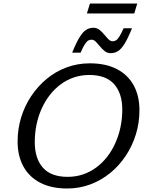

<svg xmlns="http://www.w3.org/2000/svg" viewBox="-20 -1066 833 1096"><path d="M178.5 -255Q178.5 -161.5 224.8 -109Q271 -56.5 366.5 -56.5Q413 -56.5 454 -70.5Q495 -84.5 529.5 -110Q564 -135.5 591.5 -170.8Q619 -206 638.2 -249Q657.5 -292 667.8 -340.2Q678 -388.5 678 -440Q678 -533 631.5 -585.5Q585 -638 490 -638Q443.5 -638 402.5 -624.2Q361.5 -610.5 326.8 -584.8Q292 -559 264.5 -523.8Q237 -488.5 217.8 -445.8Q198.5 -403 188.5 -354.8Q178.5 -306.5 178.5 -255ZM776 -436.5Q776 -365.5 755.8 -299.5Q735.5 -233.5 698.2 -177.2Q661 -121 609.8 -79Q558.5 -37 496 -13.5Q433.5 10 363.5 10Q273 10 209.8 -22.8Q146.5 -55.5 113.5 -116Q80.5 -176.5 80.5 -258.5Q80.5 -329 100.5 -395Q120.5 -461 158 -517.2Q195.5 -573.5 246.5 -615.8Q297.5 -658 360 -681.2Q422.5 -704.5 493 -704.5Q583.5 -704.5 646.8 -671.8Q710 -639 743 -579Q776 -519 776 -436.5ZM733.5 -904.5Q710 -846.5 691 -816Q672 -785.5 653.2 -774Q634.5 -762.5 612 -762.5Q592.5 -762.5 578 -774Q563.5 -785.5 551 -800.8Q538.5 -816 527 -827.8Q515.5 -839.5 502 -839.5Q492 -839.5 483.2 -834.2Q474.5 -829 464.2 -813.2Q454 -797.5 440 -765.5H392Q415.5 -823.5 434.5 -854Q453.5 -884.5 472.2 -896Q491 -907.5 513.5 -907.5Q533 -907.5 547.5 -896Q562 -884.5 574.5 -869.2Q587 -854 598.5 -842.2Q610 -830.5 623.5 -830.5Q633.5 -830.5 642.2 -835.8Q651 -841 661.2 -857Q671.5 -873 685.5 -904.5ZM476 -989 493.5 -1046H763.5L746.5 -989Z"/></svg>

Font: Newsreader 10pt
Style: Italic
Weight: 400
Italic angle: -17°
Version: Version 1.003